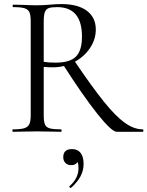

<svg xmlns="http://www.w3.org/2000/svg" viewBox="-20 -648 725 944"><path d="M289 -332 345 -350Q432 -221 490.5 -148.5Q549 -76 594 -44Q639 -12 682 -12Q685 -12 685 -6Q685 0 682 0H554Q529 0 458.5 -88.5Q388 -177 289 -332ZM451 -503Q451 -454 422 -411Q393 -368 344.5 -342.5Q296 -317 240 -317Q221 -317 195 -319V-81Q195 -50 201 -36Q207 -22 224.5 -17Q242 -12 280 -12Q283 -12 283 -6Q283 0 280 0Q249 0 231 -1L162 -2L94 -1Q76 0 43 0Q41 0 41 -6Q41 -12 43 -12Q81 -12 99 -17.5Q117 -23 124 -37Q131 -51 131 -81V-544Q131 -574 124.5 -588Q118 -602 100.5 -607.5Q83 -613 45 -613Q42 -613 42 -619Q42 -625 45 -625L94 -624Q136 -622 162 -622Q180 -622 196 -623Q212 -624 224 -625Q256 -628 282 -628Q363 -628 407 -595Q451 -562 451 -503ZM261 -613Q234 -613 220.5 -608.5Q207 -604 201 -589.5Q195 -575 195 -542V-344Q219 -340 254 -340Q323 -340 353 -369.5Q383 -399 383 -468Q383 -613 261 -613ZM327 276Q324 276 322 272.5Q320 269 322 267Q366 229 366 178Q366 158 361 149Q356 140 345 135L363 129Q365 146 356 155Q347 164 330 164Q312 164 301.5 153Q291 142 291 125Q291 85 334 85Q362 85 376.5 104Q391 123 391 158Q391 191 375.5 219.5Q360 248 330 275Q329 276 327 276Z"/></svg>

Font: Cormorant Unicase
Style: Regular
Weight: 400
Designer: Christian Thalmann (Catharsis Fonts)
Foundry: Catharsis Fonts
Version: Version 4.000